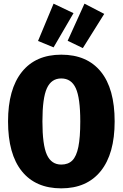

<svg xmlns="http://www.w3.org/2000/svg" viewBox="-20 -1012 671 1050"><path d="M607 -348Q607 -171 531 -76.5Q455 18 315 18Q175 18 99.5 -75.5Q24 -169 24 -348Q24 -524 99.5 -618.5Q175 -713 315 -713Q456 -713 531.5 -620Q607 -527 607 -348ZM212 -348Q212 -219 236.5 -165.5Q261 -112 315 -112Q353 -112 375.5 -134.5Q398 -157 408.5 -208.5Q419 -260 419 -348Q419 -476 394.5 -529.5Q370 -583 315 -583Q261 -583 236.5 -529.5Q212 -476 212 -348ZM273 -992 382 -940 273 -753 188 -788ZM442 -992 550 -936 433 -749 350 -789Z"/></svg>

Font: Fira Sans Condensed ExtraBold
Style: Regular
Weight: 800
Width: 3
Designer: Carrois Corporate & Edenspiekermann AG
Foundry: Carrois Corporate GbR & Edenspiekermann AG
Version: Version 4.203